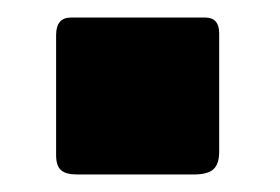

<svg xmlns="http://www.w3.org/2000/svg" viewBox="-20 -483 319 219"><path d="M230 -310Q230 -296 223.5 -290Q217 -284 201 -284H68Q55 -284 49.5 -289Q44 -294 44 -306V-443Q44 -463 61 -463H214Q230 -463 230 -445Z"/></svg>

Font: Libre Franklin Black
Style: Regular
Weight: 900
Designer: Pablo Impallari, Rodrigo Fuenzalida
Foundry: Impallari Type
Version: Version 1.002; ttfautohint (v1.5)